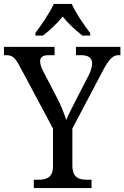

<svg xmlns="http://www.w3.org/2000/svg" viewBox="-24 -951 629 971"><path d="M155 -784V-771H193C227 -797 265 -832 293 -867C321 -832 359 -797 393 -771H432V-784C403 -822 358 -886 339 -931H248C228 -886 183 -822 155 -784ZM147 0H439V-42H418C376 -42 342 -51 342 -115V-301L497 -595C529 -654 548 -672 575 -672H585V-714H360V-672H385C420 -672 442 -660 442 -631C442 -615 436 -592 424 -569L365 -455C344 -413 322 -372 311 -344C301 -375 286 -415 265 -455L196 -588C188 -602 179 -624 179 -641C179 -658 188 -672 221 -672H252V-714H-4V-672H8C39 -672 53 -658 74 -619L244 -301V-110C244 -51 209 -42 167 -42H147Z"/></svg>

Font: Noto Serif Lao SemiCondensed
Style: Regular
Weight: 400
Width: 4
Designer: Monotype Design Team
Foundry: Monotype Imaging Inc.
Version: Version 2.003